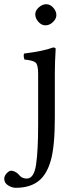

<svg xmlns="http://www.w3.org/2000/svg" viewBox="-68 -667 360 910"><path d="M99.1 -599.1Q99.1 -617.2 116 -632.1Q132.8 -647 150.9 -647Q169.9 -647 184.6 -630.4Q199.2 -613.8 199.2 -595.2Q199.2 -578.1 183.1 -562.5Q167 -546.9 147 -546.9Q128.9 -546.9 114 -563.5Q99.1 -580.1 99.1 -599.1ZM112.8 -316.9Q112.8 -358.9 101.3 -369.9Q89.8 -380.9 47.9 -384.8Q42 -401.9 45.9 -413.1Q141.1 -425.3 183.1 -441.9Q196.3 -441.9 195.8 -435.1Q191.9 -371.1 191.9 -320.8V-109.9Q191.9 24.9 173.3 91.6Q154.8 158.2 117.2 189Q76.2 223.1 6.8 223.1Q-11.2 223.1 -29.5 211.7Q-47.9 200.2 -47.9 180.2Q-47.9 167 -36.4 154.5Q-24.9 142.1 -16.1 142.1Q-11.2 142.1 -6.1 143.6Q-1 145 2.4 146.5Q5.9 147.9 10.5 151.4Q15.1 154.8 17.1 156.5Q19 158.2 22.9 162.6Q26.9 167 27.8 168Q39.1 179.2 59.1 179.2Q93.3 179.2 103 113Q112.8 46.9 112.8 -76.2Z"/></svg>

Font: Linux Libertine
Style: Regular
Weight: 400
Designer: Philipp H. Poll
Foundry: Philipp H. Poll
Version: Version 5.3.0 ; ttfautohint (v0.9)